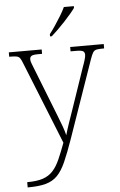

<svg xmlns="http://www.w3.org/2000/svg" viewBox="-64 -810 681 1094"><g transform="rotate(-5 276.0 -263.0)"><path d="M49 210Q104 210 138.5 198.5Q173 187 196 162Q219 137 236.5 97.5Q254 58 274 4L87 -462Q78 -486 71 -496Q64 -506 51 -508.5Q38 -511 12 -511H9V-536H197V-511H176Q146 -511 136.5 -505Q127 -499 127 -485Q127 -475 133.5 -459Q140 -443 154 -407L229 -216Q240 -187 253.5 -153.5Q267 -120 278 -89.5Q289 -59 294 -37Q303 -69 314.5 -102.5Q326 -136 341 -179L423 -419Q431 -440 436 -457.5Q441 -475 441 -484Q441 -499 431.5 -505Q422 -511 391 -511H360V-536H552V-511H549Q523 -511 509.5 -508.5Q496 -506 488.5 -494.5Q481 -483 472 -457L317 -12Q290 65 268 114.5Q246 164 219.5 191Q193 218 153.5 229Q114 240 52 240H49ZM251 -619Q266 -638 283.5 -664Q301 -690 317.5 -717Q334 -744 344 -766H401V-756Q392 -743 375 -723Q358 -703 337.5 -681Q317 -659 297 -639.5Q277 -620 261 -606H251Z"/></g></svg>

Font: Noto Serif Kannada ExtraLight
Style: Regular
Weight: 250
Version: Version 2.003